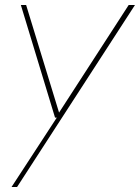

<svg xmlns="http://www.w3.org/2000/svg" viewBox="-20 -524 557 764"><path d="M26 220 206 -56H199L63 -504H84L215 -76L492 -504H517L48 220Z"/></svg>

Font: DM Sans Thin
Style: Italic
Weight: 250
Italic angle: -10°
Designer: Colophon Foundry, Jonny Pinhorn
Foundry: Colophon Foundry
Version: Version 4.004;gftools[0.9.30]